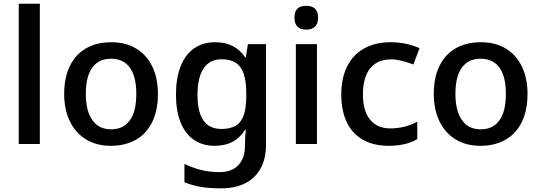

<svg xmlns="http://www.w3.org/2000/svg" viewBox="-20 -780 2928 1040"><path d="M195.8 0H81.5V-759.8H195.8Z M327.6 -271.5Q327.6 -359.4 358.2 -422.1Q388.7 -484.9 446 -518.1Q503.4 -551.3 583 -551.3Q660.6 -551.3 717.5 -517.1Q774.4 -482.9 804.9 -419.7Q835.4 -356.4 835.4 -271.5Q835.4 -183.6 805.2 -120.4Q774.9 -57.1 717.3 -23.7Q659.7 9.8 580.1 9.8Q502.4 9.8 445.3 -25.4Q388.2 -60.5 357.9 -124.3Q327.6 -188 327.6 -271.5ZM682.6 -127.4Q718.3 -175.3 718.3 -271.5Q718.3 -370.6 679.7 -418.5Q645 -461.9 581.1 -461.9Q524.9 -461.9 490.7 -426.8Q444.8 -379.4 444.8 -271.5Q444.8 -179.2 480.5 -129.4Q514.2 -79.6 582 -79.6Q648.4 -79.6 682.6 -127.4Z M979 207.5V108.4Q1030.8 131.8 1075.2 142.1Q1119.6 152.3 1169.9 152.3Q1235.4 152.3 1271.2 114.5Q1307.1 76.7 1307.1 7.3Q1307.1 -41.5 1311.5 -76.7H1307.1Q1254.4 9.8 1142.6 9.8Q1077.1 9.8 1030 -22.7Q982.9 -55.2 958 -117.4Q933.1 -179.7 933.1 -267.1Q933.1 -356.4 958.3 -420.4Q983.4 -484.4 1031 -517.8Q1078.6 -551.3 1145.5 -551.3Q1253.9 -551.3 1308.1 -469.2H1311.5L1322.8 -541H1420.9V3.9Q1420.9 78.1 1392.1 131.3Q1363.3 184.6 1308.8 212.4Q1254.4 240.2 1177.7 240.2Q1115.7 240.2 1071 232.9Q1026.4 225.6 979 207.5ZM1314 -260.7V-274.4Q1314 -340.3 1300 -380.6Q1286.1 -420.9 1256.8 -439.9Q1227.5 -459 1180.7 -459Q1116.2 -459 1083 -409.9Q1049.8 -360.8 1049.8 -265.1Q1049.8 -81.5 1179.2 -81.5Q1228 -81.5 1257.3 -99.4Q1286.6 -117.2 1300.3 -156.5Q1314 -195.8 1314 -260.7Z M1696.8 0H1582.5V-541H1696.8ZM1575.2 -684.1Q1575.2 -716.8 1590.6 -732.7Q1606 -748.5 1638.7 -748.5Q1703.1 -748.5 1703.1 -684.1Q1703.1 -652.8 1686.8 -636.2Q1670.4 -619.6 1638.7 -619.6Q1575.2 -619.6 1575.2 -684.1Z M1828.6 -267.6Q1828.6 -356.9 1860.6 -420.7Q1892.6 -484.4 1952.9 -517.8Q2013.2 -551.3 2097.7 -551.3Q2179.2 -551.3 2252.4 -519L2219.2 -430.7Q2181.2 -444.8 2152.3 -451.7Q2123.5 -458.5 2097.2 -458.5Q2047.4 -458.5 2012.7 -435.1Q1979.5 -413.1 1962.6 -371.1Q1945.8 -329.1 1945.8 -268.6Q1945.8 -167 1995.6 -120.1Q2032.7 -84.5 2093.8 -84.5Q2172.4 -84.5 2240.2 -120.6V-26.4Q2179.7 9.8 2086.4 9.8Q2003.9 9.8 1946.3 -22.7Q1888.7 -55.2 1858.6 -117.4Q1828.6 -179.7 1828.6 -267.6Z M2329.6 -271.5Q2329.6 -359.4 2360.1 -422.1Q2390.6 -484.9 2448 -518.1Q2505.4 -551.3 2585 -551.3Q2662.6 -551.3 2719.5 -517.1Q2776.4 -482.9 2806.9 -419.7Q2837.4 -356.4 2837.4 -271.5Q2837.4 -183.6 2807.1 -120.4Q2776.9 -57.1 2719.2 -23.7Q2661.6 9.8 2582 9.8Q2504.4 9.8 2447.3 -25.4Q2390.1 -60.5 2359.9 -124.3Q2329.6 -188 2329.6 -271.5ZM2684.6 -127.4Q2720.2 -175.3 2720.2 -271.5Q2720.2 -370.6 2681.6 -418.5Q2647 -461.9 2583 -461.9Q2526.9 -461.9 2492.7 -426.8Q2446.8 -379.4 2446.8 -271.5Q2446.8 -179.2 2482.4 -129.4Q2516.1 -79.6 2584 -79.6Q2650.4 -79.6 2684.6 -127.4Z"/></svg>

Font: Viking Open Sans Light
Style: Bold
Weight: 600
Foundry: Ascender Corporation
Version: Version 2.001